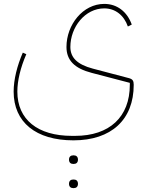

<svg xmlns="http://www.w3.org/2000/svg" viewBox="-20 -480 756 985"><path d="M355 485H359C371 485 380 478 380 463C380 448 371 441 359 441H355C343 441 334 448 334 463C334 478 343 485 355 485ZM355 361H359C371 361 380 354 380 339C380 324 371 317 359 317H355C343 317 334 324 334 339C334 354 343 361 355 361ZM357 240C551 240 666 134 666 -45C666 -66 660 -74 642 -79L456 -128C377 -149 341 -184 341 -239C341 -341 416 -437 515 -437C571 -437 616 -402 636 -344L656 -354C632 -421 580 -460 515 -460C405 -460 321 -353 321 -239C321 -171 362 -129 451 -106L646 -55V-45C646 120 542 217 365 217H349C173 217 69 133 69 -10C69 -66 85 -133 115 -202L97 -210C68 -143 50 -72 50 -10C50 147 164 240 357 240Z"/></svg>

Font: IBM Plex Arabic Thin
Style: Regular
Weight: 100
Designer: Mike Abbink, Paul van der Laan, Pieter van Rosmalen, Wael Morcos, Khajak Apelian
Foundry: Bold Monday
Version: Version 1.0